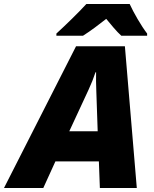

<svg xmlns="http://www.w3.org/2000/svg" viewBox="-79 -947 775 967"><path d="M205 -778V-767H339C380 -793 419 -823 456 -852C474 -830 510 -786 532 -767H662V-778C632 -817 594 -883 574 -927H356C317 -884 251 -820 205 -778ZM-59 0H139L200 -134H419L424 0H610L550 -714H304ZM270 -286 367 -495C381 -525 392 -553 402 -583H405C404 -555 405 -523 406 -491L413 -286Z"/></svg>

Font: Noto Sans Black
Style: Italic
Weight: 900
Italic angle: -12°
Designer: Monotype Design Team
Foundry: Monotype Imaging Inc.
Version: Version 2.013